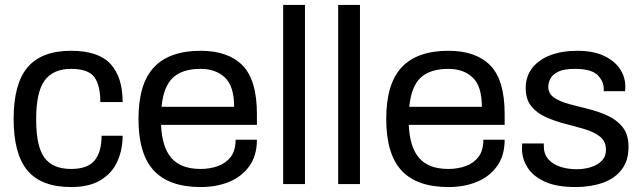

<svg xmlns="http://www.w3.org/2000/svg" viewBox="-20 -743 2596 775"><path d="M267 12Q147 12 91 -54.5Q35 -121 35 -263Q35 -405 91.5 -471.5Q148 -538 267 -538Q377 -538 426 -485Q475 -432 475 -331H385Q385 -399 360.5 -432Q336 -465 267 -465Q195 -465 160.5 -418.5Q126 -372 126 -263V-259Q126 -152 159.5 -106.5Q193 -61 267 -61Q334 -61 362 -95.5Q390 -130 390 -195H475Q475 -140 454.5 -93Q434 -46 388 -17Q342 12 267 12Z M790 12Q663 12 601 -54.5Q539 -121 539 -263Q539 -405 601.5 -471.5Q664 -538 790 -538Q901 -538 959 -479Q1017 -420 1017 -283V-239H630Q634 -148 672.5 -104.5Q711 -61 790 -61Q828 -61 860.5 -73Q893 -85 912 -110.5Q931 -136 931 -179H1017Q1017 -115 986.5 -72.5Q956 -30 905 -9Q854 12 790 12ZM632 -312H925Q925 -395 888 -430Q851 -465 790 -465Q716 -465 678 -429.5Q640 -394 632 -312Z M1123 0V-723H1211V0Z M1345 0V-723H1433V0Z M1790 12Q1663 12 1601 -54.5Q1539 -121 1539 -263Q1539 -405 1601.5 -471.5Q1664 -538 1790 -538Q1901 -538 1959 -479Q2017 -420 2017 -283V-239H1630Q1634 -148 1672.5 -104.5Q1711 -61 1790 -61Q1828 -61 1860.5 -73Q1893 -85 1912 -110.5Q1931 -136 1931 -179H2017Q2017 -115 1986.5 -72.5Q1956 -30 1905 -9Q1854 12 1790 12ZM1632 -312H1925Q1925 -395 1888 -430Q1851 -465 1790 -465Q1716 -465 1678 -429.5Q1640 -394 1632 -312Z M2303 12Q2226 12 2178.5 -10Q2131 -32 2109 -67.5Q2087 -103 2087 -142Q2087 -152 2087.5 -157Q2088 -162 2088 -164H2175V-154Q2175 -121 2193 -100.5Q2211 -80 2241 -70Q2271 -60 2308 -60Q2340 -60 2367 -69Q2394 -78 2410 -95Q2426 -112 2426 -138Q2426 -172 2402.5 -191Q2379 -210 2342 -221Q2305 -232 2264 -242.5Q2223 -253 2186 -269Q2149 -285 2125.5 -313Q2102 -341 2102 -388Q2102 -434 2128 -468Q2154 -502 2201 -520Q2248 -538 2311 -538Q2374 -538 2417 -518Q2460 -498 2482 -465.5Q2504 -433 2504 -394Q2504 -389 2503.5 -382.5Q2503 -376 2503 -375H2417V-384Q2417 -415 2392 -440Q2367 -465 2301 -465Q2256 -465 2233 -453.5Q2210 -442 2201.5 -425Q2193 -408 2193 -394Q2193 -365 2216.5 -349Q2240 -333 2277 -323Q2314 -313 2355 -303Q2396 -293 2433 -276Q2470 -259 2493.5 -229.5Q2517 -200 2517 -150Q2517 -94 2489 -58Q2461 -22 2412.5 -5Q2364 12 2303 12Z"/></svg>

Font: Archivo VF Beta
Style: Regular
Weight: 400
Designer: Hector Gatti
Foundry: Omnibus-Type
Version: Version 1.002